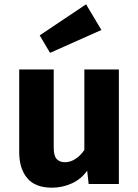

<svg xmlns="http://www.w3.org/2000/svg" viewBox="-20 -853 640 890"><path d="M229 -531V-168Q229 -130 243 -115.5Q257 -101 282 -101Q306 -101 330 -116.5Q354 -132 371 -158V-531H531V0H391L384 -62Q357 -23 313 -3Q269 17 221 17Q143 17 106 -27.5Q69 -72 69 -148V-531ZM164 -689 379 -833 450 -714 212 -608Z"/></svg>

Font: Qzxlaeiskcpccdgjqmyffctclhy
Style: Regular
Weight: 700
Monospace: yes
Designer: Carrois Corporate & Edenspiekermann
Foundry: Carrois Corporate GbR & Edenspiekermann AG
Version: Version 2.001